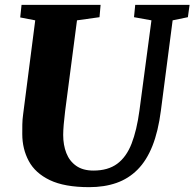

<svg xmlns="http://www.w3.org/2000/svg" viewBox="-20 -763 803 793"><path d="M693 -679 644.5 -306Q633.5 -220.5 609.5 -160.2Q585.5 -100 548.2 -62.5Q511 -25 461 -7.5Q411 10 348.5 10Q246.5 10 186 -19Q125.5 -48 98.8 -98Q72 -148 72 -209.5Q72 -228.5 72.2 -248.8Q72.5 -269 75.5 -290.5L125.5 -679L63.5 -691L69 -743H395.5L391 -692L298 -679L249 -304Q245.5 -275 243.2 -249.2Q241 -223.5 241 -205.5Q241 -164 254 -130.8Q267 -97.5 294.8 -78Q322.5 -58.5 366 -58.5Q426 -58.5 464 -86.5Q502 -114.5 523.5 -169.8Q545 -225 556 -307L605.5 -679L533.5 -692L538.5 -743H763L756 -692Z"/></svg>

Font: Merriweather 24pt Black
Style: Italic
Weight: 900
Italic angle: -7.8°
Designer: Eben Sorkin
Foundry: Eben Sorkin
Version: Version 2.101